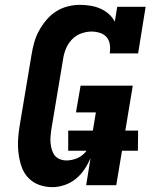

<svg xmlns="http://www.w3.org/2000/svg" viewBox="-20 -763 640 791"><path d="M196 8Q167 8 141 -1.5Q115 -11 96.5 -30.5Q78 -50 69 -76Q60 -102 56.5 -130Q53 -158 54.5 -187Q56 -216 61 -245L110 -538Q114 -563 121 -588Q128 -613 140.5 -636Q153 -659 170.5 -680Q188 -701 210.5 -715.5Q233 -730 258.5 -736.5Q284 -743 309 -743Q331 -743 352.5 -739.5Q374 -736 393.5 -727.5Q413 -719 428 -705.5Q443 -692 453 -674L463 -735H580L549 -543H432Q435 -561 432.5 -579Q430 -597 419.5 -609.5Q409 -622 392 -627.5Q375 -633 357 -633Q336 -633 314 -625Q292 -617 276 -600Q260 -583 251.5 -562Q243 -541 240 -520L191 -227Q189 -213 188 -199Q187 -185 188.5 -171.5Q190 -158 194 -145Q198 -132 206 -122Q214 -112 227 -107Q240 -102 254 -102Q272 -102 291 -108.5Q310 -115 324.5 -128.5Q339 -142 347 -160Q355 -178 358 -197L375 -300H293L312 -410H527L459 0H335L353 -112Q343 -88 328 -65.5Q313 -43 292 -26Q271 -9 245.5 -0.5Q220 8 196 8ZM261 -142V-225H549L548 -142Z"/></svg>

Font: Iosevka HT Extrabold Extended
Style: Italic
Weight: 800
Width: 7
Italic angle: -9°
Monospace: yes
Designer: Belleve Invis
Foundry: Belleve Invis
Version: Version 32.3.0; ttfautohint (v1.8.4)